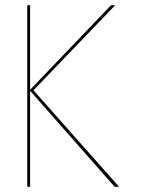

<svg xmlns="http://www.w3.org/2000/svg" viewBox="-20 -720 605 740"><path d="M85 -700H96V-374L408 -700H424L109 -372L439 0H422L96 -370V0H85Z"/></svg>

Font: Jost* Hairline
Style: Regular
Weight: 100
Version: Version 3.7